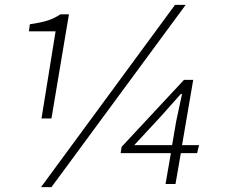

<svg xmlns="http://www.w3.org/2000/svg" viewBox="-20 -758 995 791"><path d="M209 -629H99L103 -658Q150 -665 176.5 -673.5Q203 -682 229 -699H264L192 -270H151ZM701 -738H745L192 13H149ZM684 -127H477L481 -153L738 -429H776L730 -160H800L792 -127H725L703 0H662ZM689 -160 706 -259 730 -371H725L645 -281L533 -160Z"/></svg>

Font: Nebula Sans Light
Style: Regular
Weight: 300
Italic angle: -9°
Designer: Paul D. Hunt for Adobe (as Source Sans)
Foundry: Nebula Entertainment & Broadcasting LLC
Version: Version 1.010